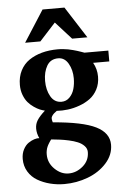

<svg xmlns="http://www.w3.org/2000/svg" viewBox="-62 -766 679 1041"><g transform="rotate(-5 277.5 -245.5)"><path d="M545.9 -410.2H458Q478 -375 478 -334Q478 -295.4 462.2 -264.9Q446.3 -234.4 421.1 -215.8Q396 -197.3 363.5 -185.5Q331.1 -173.8 299.8 -169.9Q268.6 -166 238.8 -168Q229 -161.1 222.9 -155.5Q216.8 -149.9 211.9 -142.3Q207 -134.8 207.8 -127Q208.5 -119.1 211.9 -107.9Q374 -94.7 445.1 -59.3Q516.1 -23.9 516.1 40Q516.1 95.7 475.6 140.4Q435.1 185.1 373.8 208Q312.5 231 246.1 231Q205.6 231 168.2 221.4Q130.9 211.9 100.1 193.8Q69.3 175.8 50.8 145.3Q32.2 114.7 32.2 76.2Q32.2 46.9 43.9 24.4Q55.7 2 72.3 -9.3Q88.9 -20.5 104.7 -25.4Q120.6 -30.3 131.8 -28.8Q119.1 -54.7 119.1 -82Q119.1 -106.9 132.1 -127.4Q145 -147.9 174.8 -174.8Q162.6 -177.7 148.4 -183.3Q134.3 -189 116.5 -201.2Q98.6 -213.4 84.7 -229.5Q70.8 -245.6 61.3 -270.5Q51.8 -295.4 51.8 -325.2Q51.8 -369.1 69.1 -403.1Q86.4 -437 116.7 -457.8Q147 -478.5 186.5 -489.3Q226.1 -500 272.9 -500Q288.1 -500 303.7 -498.3Q319.3 -496.6 330.1 -494.6Q340.8 -492.7 356 -488.5Q371.1 -484.4 377.4 -482.4Q383.8 -480.5 398.7 -475.3Q413.6 -470.2 416 -469.2H545.9ZM346.2 -335.9Q346.2 -381.3 326.2 -416.3Q306.2 -451.2 271 -451.2Q229.5 -451.2 209.7 -417.5Q189.9 -383.8 189.9 -335Q189.9 -286.1 210.2 -250.5Q230.5 -214.8 269 -214.8Q294.9 -214.8 313 -233.2Q331.1 -251.5 338.6 -278.1Q346.2 -304.7 346.2 -335.9ZM387.2 68.8Q387.2 49.8 373 35.2Q358.9 20.5 338.1 12Q317.4 3.4 290.8 -2.4Q264.2 -8.3 242.4 -11Q220.7 -13.7 202.1 -15.6Q197.3 -16.1 194.8 -16.1Q194.3 -15.6 190.4 -9.8Q186.5 -3.9 185.5 -2.7Q184.6 -1.5 181.2 4.2Q177.7 9.8 176.5 12.2Q175.3 14.6 172.6 20.3Q169.9 25.9 168.9 29.8Q168 33.7 166.5 39.3Q165 44.9 164.6 50.5Q164.1 56.2 164.1 62Q163.6 108.4 198 142.1Q232.4 175.8 273.9 175.8Q316.4 175.8 351.8 145.5Q387.2 115.2 387.2 68.8ZM439 -550.8H356L270 -646L183.1 -550.8H100.1L210 -722.2H329.1Z"/></g></svg>

Font: Veleka
Style: Bold
Weight: 700
Designer: Stefan Peev, Context Ltd, 2016; SIL International, 1997-2014.
Foundry: Stefan Peev, Context Ltd, 2016
Version: Version 1.000